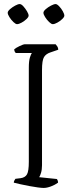

<svg xmlns="http://www.w3.org/2000/svg" viewBox="-20 -926 355 946"><path d="M195 0Q186 0 166.5 -2.5Q147 -5 123.5 -9.5Q100 -14 79.5 -18.5Q59 -23 48 -26Q48 -32 51 -37Q54 -42 56 -45L81 -48Q104 -51 113 -67Q122 -83 122 -129V-592Q122 -626 127.5 -643Q133 -660 137 -665H58Q51 -670 50 -683Q56 -689 75.5 -698.5Q95 -708 103 -708H254Q258 -704 262.5 -697Q267 -690 267 -681L229 -668Q207 -661 197 -645Q187 -629 187 -581V-112Q187 -90 182 -74Q177 -58 173 -53L260 -44Q262 -42 264 -37Q266 -32 266 -26Q251 -15 231 -7.5Q211 0 195 0ZM240 -807Q233 -807 222 -817.5Q211 -828 202.5 -841.5Q194 -855 194 -863Q194 -871 205.5 -881Q217 -891 231.5 -898.5Q246 -906 254 -906Q261 -906 271.5 -895Q282 -884 289.5 -870.5Q297 -857 297 -849Q297 -842 286.5 -832Q276 -822 262.5 -814.5Q249 -807 240 -807ZM64 -807Q57 -807 46 -817.5Q35 -828 26.5 -841.5Q18 -855 18 -863Q18 -871 29.5 -881Q41 -891 55 -898.5Q69 -906 77 -906Q85 -906 95 -895Q105 -884 113 -870.5Q121 -857 121 -849Q121 -842 110.5 -832Q100 -822 86.5 -814.5Q73 -807 64 -807Z"/></svg>

Font: Texturina 72pt ExtraLight
Style: Regular
Weight: 200
Designer: Guillermo Torres Carreño
Foundry: Omnibus-Type
Version: Version 1.002; ttfautohint (v1.8.3)